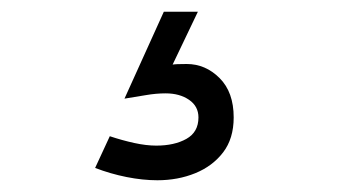

<svg xmlns="http://www.w3.org/2000/svg" viewBox="-20 -59 603 327"><path d="M142 227 167 173Q188 180 208.5 184.5Q229 189 246 189Q277 189 297.5 177.5Q318 166 318 141Q318 122 302 111Q286 100 262 100Q246 100 228.5 103Q211 106 192 109L259 -39H317L274 51Q279 50 298 50Q330 50 354 74Q378 98 378 141Q378 177 360 200.5Q342 224 312.5 236Q283 248 248 248Q223 248 195.5 242.5Q168 237 142 227Z"/></svg>

Font: Teachers Medium
Style: Regular
Weight: 500
Designer: Alfredo Marco Pradil, Chank Diesel
Version: Version 1.001